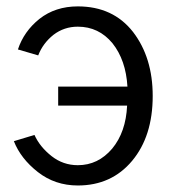

<svg xmlns="http://www.w3.org/2000/svg" viewBox="-20 -563 541 601"><path d="M23.4 -121.1Q39.1 -126 87.9 -140.6Q104.5 -103.5 141.6 -74.2Q177.7 -45.9 223.6 -45.9Q287.1 -45.9 331.1 -97.7Q374 -149.4 377.9 -232.4Q305.7 -232.4 162.1 -232.4Q162.1 -247.1 162.1 -292Q216.8 -292 378.9 -292Q374 -375 332 -427.7Q289.1 -479.5 223.6 -479.5Q180.7 -479.5 147.5 -454.1Q114.3 -427.7 99.6 -389.6Q78.1 -395.5 36.1 -408.2Q54.7 -464.8 103.5 -503.9Q153.3 -543 223.6 -543Q334 -543 396.5 -462.9Q458 -382.8 458 -262.7Q458 -136.7 393.6 -59.6Q329.1 17.6 223.6 17.6Q152.3 17.6 98.6 -24.4Q44.9 -66.4 23.4 -121.1Z"/></svg>

Font: Gothic A1
Style: Regular
Weight: 400
Designer: HanYang I&C Co.,Ltd.
Version: Version 2.50